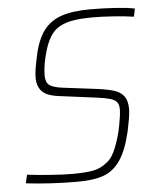

<svg xmlns="http://www.w3.org/2000/svg" viewBox="-51 -740 648 792"><g transform="rotate(-5 272.5 -344.0)"><path d="M25 -4 33 -39Q74 -34 128 -30Q182 -26 218 -26Q273 -26 305.5 -32Q338 -38 364 -60Q387 -76 404 -119.5Q421 -163 429.5 -208.5Q438 -254 438 -274Q438 -294 429.5 -304.5Q421 -315 402 -320.5Q383 -326 345 -331L191 -351Q142 -357 122.5 -378Q103 -399 103 -436Q103 -463 117 -526Q131 -591 159 -628Q187 -665 233.5 -680.5Q280 -696 353 -696Q407 -696 458 -692.5Q509 -689 536 -683L529 -650Q495 -655 447.5 -658.5Q400 -662 360 -662Q303 -662 268 -654.5Q233 -647 210 -630Q178 -606 159.5 -546.5Q141 -487 141 -440Q141 -412 156 -400.5Q171 -389 209 -384L354 -366Q398 -360 423 -352Q448 -344 462 -325.5Q476 -307 476 -272Q476 -257 472 -233Q468 -209 462 -181Q444 -104 416 -63Q388 -22 347 -7Q306 8 240 8Q128 8 25 -4Z"/></g></svg>

Font: Saira Semi Condensed Thin
Style: Italic
Weight: 100
Width: 4
Italic angle: -12°
Designer: Hector Gatti with collaboration of the Omnibus-Type team
Foundry: Omnibus-Type
Version: Version 1.001; ttfautohint (v1.8)